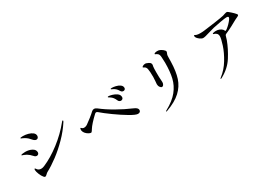

<svg xmlns="http://www.w3.org/2000/svg" viewBox="35 -1744 3929 2766"><g transform="rotate(-30 2000.0 -361.5)"><path d="M397 -556Q370 -588 351 -605.5Q332 -623 305 -639Q290 -649 276.5 -653.5Q263 -658 259 -660Q248 -666 248 -668Q248 -679 293 -679Q336 -679 378.5 -667.5Q421 -656 449 -634Q477 -612 477 -580Q477 -562 467 -549Q457 -536 440 -536Q428 -536 415.5 -542.5Q403 -549 397 -556ZM260 -24Q236 -52 218.5 -96.5Q201 -141 200 -168Q200 -188 210 -188Q214 -188 220.5 -178.5Q227 -169 234 -161Q256 -139 291 -139Q316 -139 343 -151Q480 -209 626 -321Q772 -433 886 -574Q895 -587 903 -587Q909 -587 909 -582Q909 -575 902 -563Q831 -452 732.5 -352Q634 -252 532.5 -176Q431 -100 346 -55Q333 -49 314 -30Q294 -10 283 -10Q271 -10 260 -24ZM289 -350Q265 -376 249 -390Q233 -404 210 -418Q186 -431 168.5 -437Q151 -443 147 -444Q139 -447 139 -451Q139 -458 163.5 -461.5Q188 -465 209 -465Q271 -465 318 -439.5Q365 -414 365 -370Q365 -353 354.5 -342Q344 -331 328 -331Q317 -331 306 -336.5Q295 -342 289 -350Z M1835 -539Q1818 -568 1802 -584Q1786 -600 1760 -614Q1753 -617 1744.5 -621Q1736 -625 1732.5 -627.5Q1729 -630 1729 -633Q1729 -640 1753 -640Q1778 -640 1815 -631.5Q1852 -623 1881 -602.5Q1910 -582 1910 -550Q1910 -533 1899 -524.5Q1888 -516 1875 -516Q1849 -516 1835 -539ZM1732 -443Q1719 -474 1702.5 -495.5Q1686 -517 1659 -534Q1654 -537 1647.5 -540.5Q1641 -544 1638 -547Q1635 -550 1635 -553Q1635 -560 1650 -560Q1668 -560 1707.5 -549Q1747 -538 1780.5 -514Q1814 -490 1814 -452Q1814 -433 1802 -423Q1790 -413 1775 -413Q1763 -413 1750.5 -420.5Q1738 -428 1732 -443ZM1404 -437Q1391 -448 1380 -448Q1371 -448 1359 -439Q1245 -332 1206 -269Q1202 -263 1193 -248.5Q1184 -234 1179.5 -231.5Q1175 -229 1168 -229Q1155 -229 1132 -241.5Q1109 -254 1089 -276Q1069 -298 1064 -325L1063 -338Q1063 -350 1066 -358Q1069 -366 1073 -366Q1076 -366 1081.5 -360Q1087 -354 1094 -349Q1104 -342 1120 -342Q1150 -342 1177 -361Q1203 -378 1258 -421.5Q1313 -465 1337 -489Q1356 -506 1376 -506Q1399 -506 1424 -487Q1513 -417 1633 -348.5Q1753 -280 1879 -226Q1938 -201 1938 -166Q1938 -146 1925.5 -136Q1913 -126 1892 -126Q1857 -126 1763 -181.5Q1669 -237 1565 -312Q1461 -387 1404 -437Z M2258 45Q2258 41 2275 32Q2409 -41 2479 -128.5Q2549 -216 2573.5 -319.5Q2598 -423 2598 -569Q2598 -605 2594 -663Q2592 -710 2569 -728Q2557 -737 2547.5 -741Q2538 -745 2534 -747Q2530 -749 2530 -754Q2530 -762 2546.5 -767Q2563 -772 2583 -772Q2595 -772 2609 -770Q2638 -762 2667.5 -738.5Q2697 -715 2697 -698Q2697 -689 2690 -675Q2686 -666 2682.5 -655.5Q2679 -645 2679 -635Q2679 -594 2677 -536Q2673 -381 2638.5 -275Q2604 -169 2518.5 -89.5Q2433 -10 2278 46Q2268 49 2263 49Q2258 49 2258 45ZM2339 -361Q2339 -367 2343 -406Q2347 -445 2347 -477Q2347 -571 2338 -614Q2329 -650 2303 -661Q2295 -664 2290 -667.5Q2285 -671 2285 -675Q2285 -682 2302.5 -691.5Q2320 -701 2340 -701Q2353 -701 2362 -697Q2399 -684 2413 -670.5Q2427 -657 2427 -639Q2427 -632 2425 -622.5Q2423 -613 2422 -608Q2418 -580 2418 -513L2419 -434Q2419 -430 2422 -388Q2424 -358 2424 -347Q2424 -325 2413 -307Q2402 -289 2384 -289Q2370 -289 2354.5 -310.5Q2339 -332 2339 -361Z M3852 -643Q3852 -637 3845 -631Q3835 -623 3809 -612L3780 -598Q3746 -578 3684 -545.5Q3622 -513 3568 -490Q3554 -485 3549 -469Q3546 -459 3540.5 -440.5Q3535 -422 3530 -406Q3485 -286 3409 -166Q3333 -46 3193 29Q3183 35 3178 35Q3173 35 3173 30Q3173 27 3186 16Q3280 -56 3344.5 -163Q3409 -270 3440.5 -367.5Q3472 -465 3472 -504Q3472 -536 3455 -553.5Q3438 -571 3407 -579Q3401 -581 3401 -585Q3401 -592 3420 -596.5Q3439 -601 3461 -601Q3491 -601 3517.5 -590Q3544 -579 3559.5 -562.5Q3575 -546 3575 -532Q3591 -533 3606 -544Q3667 -591 3707 -647Q3720 -666 3720 -677Q3720 -694 3687 -694Q3663 -694 3586.5 -680.5Q3510 -667 3456 -655Q3418 -646 3367 -630Q3321 -616 3295.5 -609.5Q3270 -603 3253 -603Q3230 -603 3199.5 -625Q3169 -647 3156 -674Q3152 -685 3152 -692Q3152 -704 3159 -704Q3162 -704 3172 -699Q3182 -694 3190 -691Q3214 -684 3252 -684Q3287 -684 3316 -688Q3366 -693 3497.5 -712Q3629 -731 3659 -739Q3664 -741 3690.5 -749.5Q3717 -758 3730 -758Q3738 -758 3753 -746Q3787 -719 3819.5 -686.5Q3852 -654 3852 -643Z"/></g></svg>

Font: Shippori Mincho B1 Medium
Style: Regular
Weight: 500
Designer: FONTDASU
Foundry: FONTDASU / Google Inc. / but / Adobe
Version: Version 3.110; ttfautohint (v1.8.3)